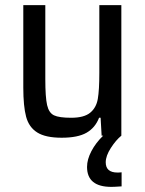

<svg xmlns="http://www.w3.org/2000/svg" viewBox="-20 -530 567 750"><path d="M455 143V198Q427 200 415 200Q320 200 320 122Q320 93 337 60.5Q354 28 383 0H377L373 -70H367Q352 -31 318 -11.5Q284 8 221 8Q158 8 125.5 -12.5Q93 -33 82 -74Q71 -115 71 -188V-510H157V-221Q157 -150 164 -119.5Q171 -89 191 -79.5Q211 -70 258 -70Q308 -70 332 -89.5Q356 -109 362 -143.5Q368 -178 368 -245V-510H454V0Q433 17 413 48Q393 79 393 104Q393 144 439 144Q449 144 455 143Z"/></svg>

Font: Saira Semi Condensed
Style: Regular
Weight: 400
Width: 4
Designer: Hector Gatti with collaboration of the Omnibus-Type team
Foundry: Omnibus-Type
Version: Version 1.001; ttfautohint (v1.8)